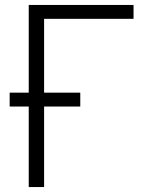

<svg xmlns="http://www.w3.org/2000/svg" viewBox="-20 -755 615 775"><path d="M96 0V-325H19V-381H96V-735H519V-679H158V-381H304V-325H158V0Z"/></svg>

Font: Jozsika Light
Style: Regular
Weight: 300
Monospace: yes
Designer: Belleve Invis
Foundry: Belleve Invis
Version: 2.1.0